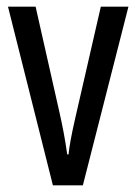

<svg xmlns="http://www.w3.org/2000/svg" viewBox="-20 -557 410 577"><path d="M139 0H229L366 -537H283L205 -197C195 -153 188 -116 186 -93H182C176 -137 168 -178 159 -218L87 -537H4Z"/></svg>

Font: Noto Sans Arabic ExtCond
Style: Regular
Weight: 400
Width: 2
Designer: Monotype Design Team, Nadine Chahine, Nizar Qandah and Khaled Hosny
Foundry: Monotype Imaging Inc.
Version: Version 2.012